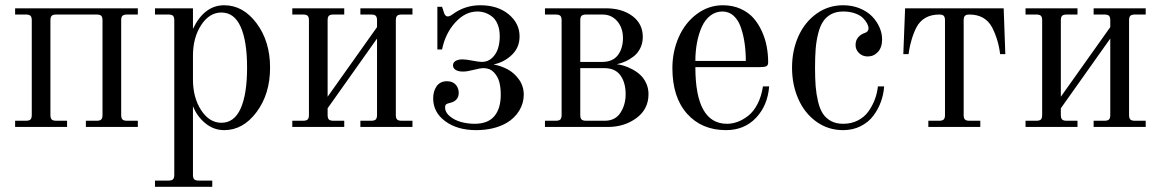

<svg xmlns="http://www.w3.org/2000/svg" viewBox="-20 -488 4461 738"><path d="M38.1 0V-23.9H80.1Q92.3 -23.9 97.2 -28.8Q102.1 -33.7 102.1 -45.9V-410.2Q102.1 -422.4 97.2 -427.2Q92.3 -432.1 80.1 -432.1H38.1V-456.1H509.8V-432.1H467.8Q455.6 -432.1 450.7 -427.2Q445.8 -422.4 445.8 -410.2V-45.9Q445.8 -33.7 450.7 -28.8Q455.6 -23.9 467.8 -23.9H509.8V0H310.1V-23.9H352.1Q364.3 -23.9 369.1 -28.8Q374 -33.7 374 -45.9V-410.2Q374 -422.4 369.1 -427.2Q364.3 -432.1 352.1 -432.1H195.8Q183.6 -432.1 178.7 -427.2Q173.8 -422.4 173.8 -410.2V-45.9Q173.8 -33.7 178.7 -28.8Q183.6 -23.9 195.8 -23.9H237.8V0Z M831.1 -439.9Q784.7 -439.9 753.2 -391.6Q721.7 -343.3 721.7 -273.9V-182.1Q721.7 -112.8 753.2 -64.5Q784.7 -16.1 831.1 -16.1Q880.4 -16.1 905 -71Q929.7 -126 929.7 -228Q929.7 -330.1 905 -385Q880.4 -439.9 831.1 -439.9ZM841.8 -467.8Q914.6 -467.8 966.3 -398.4Q1018.1 -329.1 1018.1 -228Q1018.1 -127 966.3 -57.4Q914.6 12.2 841.8 12.2Q801.3 12.2 769 -14.4Q736.8 -41 721.7 -80.1V184.1Q721.7 196.3 726.6 201.2Q731.4 206.1 743.7 206.1H795.9V230H575.7V206.1H627.9Q640.1 206.1 645 201.2Q649.9 196.3 649.9 184.1V-410.2Q649.9 -422.4 645 -427.2Q640.1 -432.1 627.9 -432.1H575.7V-456.1H721.7V-377Q765.1 -467.8 841.8 -467.8Z M1103.5 0V-23.9H1145.5Q1157.7 -23.9 1162.6 -28.8Q1167.5 -33.7 1167.5 -45.9V-410.2Q1167.5 -422.4 1162.6 -427.2Q1157.7 -432.1 1145.5 -432.1H1103.5V-456.1H1303.2V-432.1H1261.2Q1249 -432.1 1244.1 -427.2Q1239.3 -422.4 1239.3 -410.2V-116.2L1429.2 -383.8V-410.2Q1429.2 -422.4 1424.3 -427.2Q1419.4 -432.1 1407.2 -432.1H1365.2V-456.1H1565.4V-432.1H1523.4Q1511.2 -432.1 1506.3 -427.2Q1501.5 -422.4 1501.5 -410.2V-45.9Q1501.5 -33.7 1506.3 -28.8Q1511.2 -23.9 1523.4 -23.9H1565.4V0H1365.2V-23.9H1407.2Q1419.4 -23.9 1424.3 -28.8Q1429.2 -33.7 1429.2 -45.9V-339.8L1239.3 -71.8V-45.9Q1239.3 -33.7 1244.1 -28.8Q1249 -23.9 1261.2 -23.9H1303.2V0Z M1838.9 -226.1Q1826.2 -226.1 1800.5 -219.5Q1774.9 -212.9 1760.3 -212.9Q1741.2 -212.9 1731.2 -219.5Q1721.2 -226.1 1721.2 -236.8Q1721.2 -248 1731.4 -253.9Q1741.7 -259.8 1757.8 -259.8Q1770.5 -259.8 1795.9 -254.9Q1821.3 -250 1832 -250Q1855.5 -250 1871.6 -265.4Q1887.7 -280.8 1894.3 -302Q1900.9 -323.2 1900.9 -348.1Q1900.9 -375 1892.8 -394.5Q1884.8 -414.1 1871.3 -424.3Q1857.9 -434.6 1843.8 -439.2Q1829.6 -443.8 1814.9 -443.8Q1768.1 -443.8 1729.7 -401.4Q1691.4 -358.9 1679.2 -297.9H1661.1V-461.9H1679.2L1687 -438Q1691.4 -424.8 1701.2 -424.8Q1709 -424.8 1721.2 -434.1Q1767.6 -467.8 1826.2 -467.8Q1893.1 -467.8 1935.1 -433.1Q1977.1 -398.4 1977.1 -348.1Q1977.1 -305.2 1947.3 -276.9Q1917.5 -248.5 1877 -240.2Q1906.2 -234.9 1931.4 -221.4Q1956.5 -208 1974.9 -182.4Q1993.2 -156.7 1993.2 -124Q1993.2 -91.3 1975.8 -62.7Q1958.5 -34.2 1928.2 -16.1Q1879.4 12.2 1810.1 12.2Q1737.8 12.2 1691.4 -22Q1645 -56.2 1645 -109.9Q1645 -137.7 1658.4 -156.7Q1671.9 -175.8 1698.2 -175.8Q1719.7 -175.8 1731.4 -162.8Q1743.2 -149.9 1743.2 -130.9Q1743.2 -101.1 1710.9 -92.8Q1699.2 -90.3 1695.1 -87.2Q1690.9 -84 1690.9 -75.2Q1690.9 -55.7 1709.2 -40.8Q1727.5 -25.9 1752.7 -19Q1777.8 -12.2 1804.2 -12.2Q1855.5 -12.2 1880.1 -41.5Q1904.8 -70.8 1904.8 -124Q1904.8 -150.4 1899.4 -171.9Q1894 -193.4 1878.7 -209.7Q1863.3 -226.1 1838.9 -226.1Z M2210.4 -250H2294.4Q2335.4 -250 2355 -276.1Q2374.5 -302.2 2374.5 -341.8Q2374.5 -380.9 2352.5 -406.5Q2330.6 -432.1 2296.4 -432.1H2232.4Q2220.2 -432.1 2215.3 -427.2Q2210.4 -422.4 2210.4 -410.2ZM2074.7 0V-23.9H2116.7Q2128.9 -23.9 2133.8 -28.8Q2138.7 -33.7 2138.7 -45.9V-410.2Q2138.7 -422.4 2133.8 -427.2Q2128.9 -432.1 2116.7 -432.1H2074.7V-456.1H2308.6Q2371.1 -456.1 2410.9 -426.3Q2450.7 -396.5 2450.7 -346.2Q2450.7 -322.3 2441.2 -303Q2431.6 -283.7 2416 -271.5Q2400.4 -259.3 2384 -252Q2367.7 -244.6 2350.6 -241.2Q2362.8 -239.7 2377.2 -235.6Q2391.6 -231.4 2408.9 -222.4Q2426.3 -213.4 2440.2 -200.9Q2454.1 -188.5 2463.4 -168.9Q2472.7 -149.4 2472.7 -126Q2472.7 -68.4 2426.3 -34.2Q2379.9 0 2316.4 0ZM2210.4 -226.1V-45.9Q2210.4 -33.7 2215.3 -28.8Q2220.2 -23.9 2232.4 -23.9H2304.7Q2344.7 -23.9 2364.7 -54.4Q2384.8 -85 2384.8 -126Q2384.8 -169.9 2365 -198Q2345.2 -226.1 2302.7 -226.1Z M2756.8 -443.8Q2731 -443.8 2710.4 -428Q2689.9 -412.1 2677.7 -385Q2665.5 -357.9 2659.2 -324.5Q2652.8 -291 2652.8 -253.9H2846.7Q2846.7 -290.5 2842 -322.5Q2837.4 -354.5 2827.6 -382.8Q2817.9 -411.1 2799.8 -427.5Q2781.7 -443.8 2756.8 -443.8ZM2758.8 -467.8Q2796.4 -467.8 2826.7 -454.1Q2856.9 -440.4 2876.2 -418.5Q2895.5 -396.5 2908.7 -367.2Q2921.9 -337.9 2927.2 -308.3Q2932.6 -278.8 2932.6 -248Q2932.6 -236.8 2925.5 -233.4Q2918.5 -230 2901.4 -230H2652.8Q2652.8 -12.2 2774.4 -12.2Q2794.9 -12.2 2815.4 -19.8Q2835.9 -27.3 2856.2 -43.2Q2876.5 -59.1 2891.6 -88.1Q2906.7 -117.2 2912.6 -155.8H2936.5Q2930.7 -82.5 2886 -35.2Q2841.3 12.2 2770.5 12.2Q2677.2 12.2 2620.8 -51Q2564.5 -114.3 2564.5 -226.1Q2564.5 -290 2588.9 -345.2Q2613.3 -400.4 2658.4 -434.1Q2703.6 -467.8 2758.8 -467.8Z M3220.7 -467.8Q3255.9 -467.8 3284.9 -455.8Q3314 -443.8 3332.3 -424.8Q3350.6 -405.8 3360.6 -382.8Q3370.6 -359.9 3370.6 -336.9Q3370.6 -305.7 3354.5 -288.3Q3338.4 -271 3315.4 -271Q3295.4 -271 3282 -283.9Q3268.6 -296.9 3268.6 -314.9Q3268.6 -333 3278.8 -344.7Q3289.1 -356.4 3302.7 -360.8Q3318.4 -365.7 3318.4 -378.9Q3318.4 -387.2 3313 -397.7Q3307.6 -408.2 3296.9 -418.9Q3286.1 -429.7 3266.1 -436.8Q3246.1 -443.8 3220.7 -443.8Q3193.8 -443.8 3174.6 -433.3Q3155.3 -422.9 3143.6 -405Q3131.8 -387.2 3124.8 -358.9Q3117.7 -330.6 3115.2 -300Q3112.8 -269.5 3112.8 -228Q3112.8 -186.5 3115.2 -156Q3117.7 -125.5 3124.5 -97.2Q3131.3 -68.8 3143.1 -51Q3154.8 -33.2 3174.3 -22.7Q3193.8 -12.2 3220.7 -12.2Q3252.4 -12.2 3277.6 -25.1Q3302.7 -38.1 3318.1 -59.8Q3333.5 -81.5 3342.5 -105.5Q3351.6 -129.4 3354.5 -155.8H3378.4Q3376.5 -126 3366.2 -97.4Q3356 -68.8 3337.4 -43.7Q3318.8 -18.6 3288.6 -3.2Q3258.3 12.2 3220.7 12.2Q3163.1 12.2 3117.9 -20.3Q3072.8 -52.7 3048.6 -107.4Q3024.4 -162.1 3024.4 -228Q3024.4 -293.9 3048.8 -348.4Q3073.2 -402.8 3118.4 -435.3Q3163.6 -467.8 3220.7 -467.8Z M3452.1 -279.8 3459 -456.1H3837.9L3844.2 -279.8H3824.2Q3817.9 -334 3793.9 -381.8Q3767.6 -432.1 3706.1 -432.1Q3693.8 -432.1 3689 -427.2Q3684.1 -422.4 3684.1 -410.2V-45.9Q3684.1 -33.7 3689 -28.8Q3693.8 -23.9 3706.1 -23.9H3748V0H3548.3V-23.9H3590.3Q3602.5 -23.9 3607.4 -28.8Q3612.3 -33.7 3612.3 -45.9V-410.2Q3612.3 -422.4 3607.4 -427.2Q3602.5 -432.1 3590.3 -432.1Q3528.3 -432.1 3502 -381.8Q3491.2 -360.4 3483.9 -335Q3476.6 -309.6 3474.6 -294.9L3472.2 -279.8Z M3921.9 0V-23.9H3963.9Q3976.1 -23.9 3981 -28.8Q3985.8 -33.7 3985.8 -45.9V-410.2Q3985.8 -422.4 3981 -427.2Q3976.1 -432.1 3963.9 -432.1H3921.9V-456.1H4121.6V-432.1H4079.6Q4067.4 -432.1 4062.5 -427.2Q4057.6 -422.4 4057.6 -410.2V-116.2L4247.6 -383.8V-410.2Q4247.6 -422.4 4242.7 -427.2Q4237.8 -432.1 4225.6 -432.1H4183.6V-456.1H4383.8V-432.1H4341.8Q4329.6 -432.1 4324.7 -427.2Q4319.8 -422.4 4319.8 -410.2V-45.9Q4319.8 -33.7 4324.7 -28.8Q4329.6 -23.9 4341.8 -23.9H4383.8V0H4183.6V-23.9H4225.6Q4237.8 -23.9 4242.7 -28.8Q4247.6 -33.7 4247.6 -45.9V-339.8L4057.6 -71.8V-45.9Q4057.6 -33.7 4062.5 -28.8Q4067.4 -23.9 4079.6 -23.9H4121.6V0Z"/></svg>

Font: Flanker Steampunk
Style: Regular
Weight: 400
Designer: Alexey Kryukov, Leonardo Di Lena
Foundry: Alexey Kryukov, Leonardo Di Lena
Version: 1.210